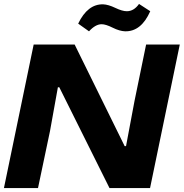

<svg xmlns="http://www.w3.org/2000/svg" viewBox="-27 -955 933 975"><path d="M608 -796Q580 -797 545 -814.5Q510 -832 489 -832Q458 -832 425 -796L370 -835Q418 -935 497 -933Q523 -932 558.5 -915Q594 -898 617 -898Q653 -898 679 -935L736 -898Q690 -794 608 -796ZM-7 0 144 -729H352L606 -213H613L656 -442L715 -729H886L735 0H529L274 -512H267L227 -290L166 0Z"/></svg>

Font: Mona Sans Expanded
Style: Bold Italic
Weight: 700
Width: 7
Italic angle: -11.7°
Designer: Deni Anggara
Foundry: GitHub
Version: Version 1.001;gftools[0.9.33]